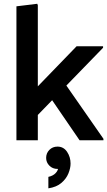

<svg xmlns="http://www.w3.org/2000/svg" viewBox="-20 -754 576 1032"><path d="M136.3 -87.7V-241.3L391.7 -505.3H534V-497.3ZM68.3 0V-720L180.3 -733.7L183.3 -725.7V0ZM407.7 0 234 -253.7 314.3 -326.3 536 -8V0ZM240 258.3V196.7Q265.2 191.3 279.4 176.1Q293.7 161 293.7 140.9Q293.7 123 288.3 111.3L330 90Q333.7 101.7 333.7 113.3Q333.7 131 324.3 139.7Q315 148.3 304.4 151.2Q293.7 154 289 154Q263 154 245.5 136.5Q228 119 228 94.7Q228 69.3 245.3 51.7Q262.7 34 289 34Q321.7 34 340.5 62Q359.3 90.1 359.3 125.1Q359.3 149.7 347.7 178.3Q336 207 309.8 229.3Q283.7 251.7 240 258.3Z"/></svg>

Font: Fustat
Style: Regular
Weight: 400
Designer: Mohamed Gaber, Khaled Hosny, Laura Garcia Mut
Foundry: Kief Type Foundry, Alif Type Foundry, Hard Type Foundry
Version: Version 1.007